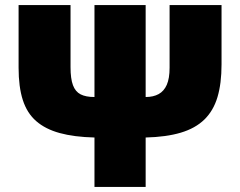

<svg xmlns="http://www.w3.org/2000/svg" viewBox="-20 -734 943 754"><path d="M850 -481Q850 -406 834 -352.5Q818 -299 782.5 -264.5Q747 -230 690 -213Q633 -196 552 -194V0H351V-194Q271 -196 214.5 -211.5Q158 -227 122 -258.5Q86 -290 69.5 -341.5Q53 -393 53 -468V-714H257V-470Q257 -425 266.5 -399.5Q276 -374 296.5 -363.5Q317 -353 351 -353V-714H552V-353Q582 -353 603 -364.5Q624 -376 635 -401Q646 -426 646 -468V-714H850Z"/></svg>

Font: Noto Sans Display Black
Style: Regular
Weight: 900
Designer: Monotype Design Team
Foundry: Monotype Imaging Inc.
Version: Version 2.003